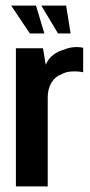

<svg xmlns="http://www.w3.org/2000/svg" viewBox="-20 -668 321 688"><path d="M37 0V-495H134L144 -436Q153 -458 171 -471.5Q189 -485 209 -490Q242 -504 278 -497V-409Q276 -410 262.5 -411.5Q249 -413 232 -411.5Q215 -410 203 -403Q178 -394 164.5 -372Q151 -350 151 -319V0ZM233 -548H188L128 -648H217ZM139 -548H87L20 -648H109Z"/></svg>

Font: Alumni Sans Thin
Style: Bold
Weight: 700
Version: Version 1.018